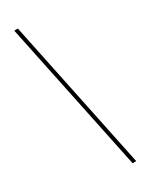

<svg xmlns="http://www.w3.org/2000/svg" viewBox="-216 -763 717 917"><g transform="rotate(-30 142.5 -304.5)"><path d="M220 111H240L67 -720H47Z"/></g></svg>

Font: Fixel Text 20240404 Thin
Style: Italic
Weight: 100
Width: 4
Italic angle: -10°
Designer: AlfaBravo + MacPaw
Foundry: Kyrylo Tkachov, Marchela Mozhyna, Serhii Makarenko, Maria Weinstein, Zakhar Kryvoshyya
Version: Version 1.211;Glyphs 3.2 (3225)